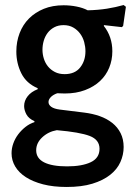

<svg xmlns="http://www.w3.org/2000/svg" viewBox="-20 -496 538 764"><path d="M130 -145Q85 -164 65 -204Q45 -244 45 -291Q45 -330 58 -364Q71 -398 95.5 -422.5Q120 -447 154.5 -461Q189 -475 233 -475Q259 -475 284.5 -470Q310 -465 329 -455Q371 -456 405.5 -461.5Q440 -467 472 -476L481 -469L470 -393L465 -388L394 -396L393 -393Q427 -350 427 -292Q427 -257 414.5 -226.5Q402 -196 378 -173.5Q354 -151 318.5 -137.5Q283 -124 238 -124Q227 -124 220.5 -124.5Q214 -125 208 -125Q191 -119 182 -109.5Q173 -100 173 -90Q173 -79 184 -71Q195 -63 218 -60L315 -48Q348 -44 376.5 -34Q405 -24 426.5 -7Q448 10 460 34Q472 58 472 89Q472 120 459 149Q446 178 418 200Q390 222 347.5 235Q305 248 245 248Q192 248 151.5 237.5Q111 227 83 209Q55 191 40.5 166.5Q26 142 26 114Q26 94 33 74.5Q40 55 52.5 38.5Q65 22 81.5 9Q98 -4 117 -10V-14Q94 -24 85 -41Q76 -58 76 -74Q76 -95 90 -113Q104 -131 130 -141ZM237 -201Q278 -201 299 -227.5Q320 -254 320 -292Q320 -310 315 -328.5Q310 -347 299 -362Q288 -377 271.5 -386.5Q255 -396 233 -396Q212 -396 196 -387.5Q180 -379 169.5 -365Q159 -351 154 -333.5Q149 -316 149 -298Q149 -280 154.5 -262.5Q160 -245 171 -231.5Q182 -218 198.5 -209.5Q215 -201 237 -201ZM206 22Q172 28 148 50.5Q124 73 124 102Q124 134 155.5 150Q187 166 247 166Q306 166 341 149.5Q376 133 376 96Q376 60 337 45Q298 30 206 22Z"/></svg>

Font: Quattrocento Sans
Style: Bold
Weight: 700
Designer: Pablo Impallari
Foundry: Pablo Impallari, Igino Marini, Brenda Gallo
Version: Version 2.000